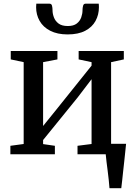

<svg xmlns="http://www.w3.org/2000/svg" viewBox="-20 -818 714 1018"><path d="M560.5 180Q559 159.5 556.5 135.5Q554 111.5 550.8 87Q547.5 62.5 544.8 40Q542 17.5 540.5 -0.5L497.5 -55.5H648.5Q646.5 -35.5 644 -11.8Q641.5 12 638.8 37.5Q636 63 633.2 88.2Q630.5 113.5 628 137Q625.5 160.5 623 180ZM35 0V-45L105.5 -54.5V-488.5L37 -503V-547.5H284.5V-503L208.5 -488.5V-150L278 -236L465.5 -470V-488.5L397 -503V-547.5H636.5V-503L569 -488.5V-54.5L639 -45V0H391V-45L465.5 -54.5V-398L391.5 -301L208.5 -75.5V-54L271 -45V0ZM242.5 -798.5Q253 -798.5 255.8 -787.5Q258.5 -776.5 258.5 -763.5Q258.5 -745.5 265.8 -726Q273 -706.5 290.5 -693.2Q308 -680 339.5 -680Q370 -680 387 -693.2Q404 -706.5 410.8 -726Q417.5 -745.5 417.5 -763.5Q417.5 -776.5 420.5 -787.5Q423.5 -798.5 433.5 -798.5H503.5Q504 -794 504.2 -789Q504.5 -784 504.5 -779.5Q504.5 -740 486.5 -707Q468.5 -674 431.8 -654.8Q395 -635.5 338.5 -635.5Q284 -635.5 246.5 -654.8Q209 -674 190.2 -707Q171.5 -740 171.5 -779.5Q171.5 -784.5 172 -789Q172.5 -793.5 172.5 -798.5Z"/></svg>

Font: Merriweather 36pt
Style: Regular
Weight: 400
Designer: Eben Sorkin
Foundry: Eben Sorkin
Version: Version 2.100